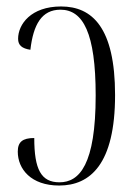

<svg xmlns="http://www.w3.org/2000/svg" viewBox="-20 -564 421 594"><path d="M163 10C259 10 336 -56 336 -270C336 -479 265 -544 169 -544C76 -544 36 -489 36 -444C36 -424 48 -414 74 -410C83 -488 109 -534 167 -534C237 -534 276 -462 276 -269C276 -55 226 0 164 0C107 0 86 -40 86 -137C50 -137 35 -125 35 -95C35 -41 76 10 163 10Z"/></svg>

Font: Noto Serif Display ExtraCondensed Light
Style: Regular
Weight: 300
Width: 2
Designer: Monotype Design Team
Foundry: Monotype Imaging Inc.
Version: Version 2.009